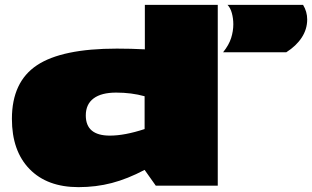

<svg xmlns="http://www.w3.org/2000/svg" viewBox="-20 -760 1284 790"><path d="M621 4 575 -61Q505 -24 440 -7Q375 10 303 10Q174 10 101.5 -64.5Q29 -139 29 -271Q29 -423 132 -491.5Q235 -560 461 -560Q519 -560 576 -557V-740H876V4ZM575 -229V-364Q521 -379 458 -379Q397 -379 365 -355Q333 -331 333 -285Q333 -202 432 -202Q493 -202 575 -229ZM898 -545Q922 -575 931 -603.5Q940 -632 940 -660Q940 -684 934 -706Q928 -728 916 -740H1227Q1244 -712 1244 -680Q1244 -640 1221.5 -605.5Q1199 -571 1158 -545Z"/></svg>

Font: Georama ExtraExtended Black
Style: Regular
Weight: 900
Width: 8
Designer: Jean-Baptiste Levee
Foundry: Production Type
Version: Version 1.000